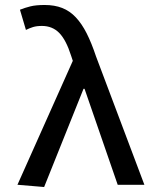

<svg xmlns="http://www.w3.org/2000/svg" viewBox="-20 -741 640 770"><path d="M157 9 50 0 272 -497 265 -518Q245 -581 217.5 -609Q190 -637 148 -637Q127 -637 112.5 -632.5Q98 -628 84 -621L60 -702Q80 -710 102 -715.5Q124 -721 159 -721Q199 -721 229.5 -709Q260 -697 284 -671.5Q308 -646 327.5 -607.5Q347 -569 365 -515L559 0H452L319 -385H315Z"/></svg>

Font: SauceCodePro Nerd Font Mono
Style: Regular
Weight: 500
Monospace: yes
Designer: Paul D. Hunt, Teo Tuominen
Foundry: Adobe Systems Incorporated
Version: Version 2.030;PS 1.000;hotconv 16.6.51;makeotf.lib2.5.65220;